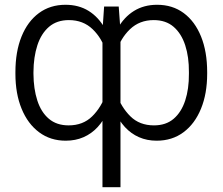

<svg xmlns="http://www.w3.org/2000/svg" viewBox="-20 -573 923 796"><path d="M404.8 203.1V-445.8L411.6 -545.9H472.2L479.5 -445.8V203.1ZM43.9 -267.1V-273.9Q43.9 -358.9 69.3 -421.6Q94.7 -484.4 141.4 -518.8Q188 -553.2 251.5 -553.2Q306.6 -553.2 347.7 -527.6Q388.7 -502 415.5 -454.1Q442.4 -406.2 454.1 -338.9V-203.6Q444.8 -152.8 427.5 -113.3Q410.2 -73.7 384.8 -46.1Q359.4 -18.6 326.2 -4.2Q293 10.3 252.4 10.3Q189 10.3 142.1 -24.7Q95.2 -59.6 69.6 -122.1Q43.9 -184.6 43.9 -267.1ZM118.7 -273.9V-267.1Q119.1 -204.6 134.8 -156.2Q150.4 -107.9 182.6 -80.6Q214.8 -53.2 264.6 -53.2Q324.2 -53.2 362.3 -90.8Q400.4 -128.4 419.9 -185.5V-357.4Q403.3 -414.1 364 -451.9Q324.7 -489.7 265.6 -489.7Q215.8 -489.7 183.3 -461.9Q150.9 -434.1 135 -385.5Q119.1 -336.9 118.7 -273.9ZM838.9 -273.9V-267.1Q838.9 -184.6 813.2 -122.1Q787.6 -59.6 740.7 -24.7Q693.8 10.3 629.4 10.3Q589.4 10.3 556.4 -4.2Q523.4 -18.6 498 -46.1Q472.7 -73.7 455.1 -113.3Q437.5 -152.8 428.2 -203.6V-338.9Q440.4 -406.2 467.3 -454.1Q494.1 -502 535.4 -527.6Q576.7 -553.2 631.3 -553.2Q695.3 -553.2 741.7 -518.8Q788.1 -484.4 813.5 -421.6Q838.9 -358.9 838.9 -273.9ZM763.2 -267.1V-273.9Q763.7 -336.9 747.8 -385.5Q731.9 -434.1 699.7 -461.9Q667.5 -489.7 617.2 -489.7Q558.6 -489.7 519 -451.9Q479.5 -414.1 462.4 -357.4V-185.5Q482.4 -128.4 520.5 -90.8Q558.6 -53.2 618.2 -53.2Q668 -53.2 700 -80.6Q731.9 -107.9 747.8 -156.2Q763.7 -204.6 763.2 -267.1Z"/></svg>

Font: Inter 16pt Light
Style: Regular
Weight: 300
Version: Version 4.001;git-66647c0bb